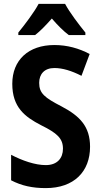

<svg xmlns="http://www.w3.org/2000/svg" viewBox="-20 -955 515 985"><path d="M314 -935H178C156 -893 106 -827 74 -788V-775H160C186 -795 215 -825 246 -860C276 -825 305 -796 333 -775H418V-788C384 -830 338 -890 314 -935ZM442 -202C442 -305 391 -359 296 -409C209 -454 181 -476 181 -530C181 -575 208 -606 259 -606C301 -606 347 -592 398 -566L440 -678C385 -707 325 -724 259 -724C126 -724 43 -647 43 -525C43 -405 107 -356 190 -313C273 -272 303 -245 303 -192C303 -144 274 -108 215 -108C160 -108 94 -131 37 -161V-30C91 -2 146 10 215 10C360 10 442 -75 442 -202Z"/></svg>

Font: Noto Sans Display SemiCondensed
Style: Bold
Weight: 700
Width: 4
Designer: Monotype Design Team
Foundry: Monotype Imaging Inc.
Version: Version 1.900